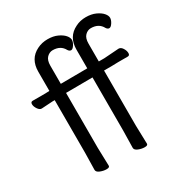

<svg xmlns="http://www.w3.org/2000/svg" viewBox="-168 -834 923 971"><g transform="rotate(-30 294.0 -348.5)"><path d="M344 -17 346 -116V-427L191 -426V-105L194 1Q194 11 176 11Q158 11 139.5 3.5Q121 -4 121 -17L123 -116V-423H110L46 -419H45Q33 -419 23 -434Q13 -449 13 -462.5Q13 -476 25 -476H99L123 -477V-589Q123 -664 184 -694Q212 -708 245 -708Q278 -708 302 -697Q326 -686 338.5 -671.5Q351 -657 351 -644Q351 -631 341 -615.5Q331 -600 321.5 -600Q312 -600 305 -611Q286 -647 240 -647Q221 -647 206 -632Q191 -617 191 -585V-479L346 -480V-589Q346 -664 408 -694Q435 -708 468 -708Q501 -708 525 -697Q549 -686 561.5 -671.5Q574 -657 574 -644Q574 -631 564 -615.5Q554 -600 544.5 -600Q535 -600 528 -611Q509 -647 463 -647Q444 -647 429 -632Q414 -617 414 -585V-481H446L532 -487H533Q546 -487 555.5 -472Q565 -457 565 -443Q565 -429 553 -429H496Q470 -429 457 -428H414V-105L417 1Q417 11 399 11Q381 11 362.5 3.5Q344 -4 344 -17Z"/></g></svg>

Font: ToneOZ-Pinyin-WenKai-Regular
Style: Regular
Weight: 400
Designer: Fontworks Inc.
Foundry: ToneOZ
Version: Version 0.240331